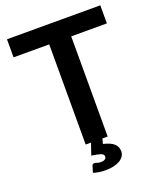

<svg xmlns="http://www.w3.org/2000/svg" viewBox="-162 -824 923 1103"><g transform="rotate(-20 300.0 -272.5)"><path d="M335.5 0 327 30.5Q374 41.5 393 60.2Q412 79 412 105Q412 122 403.2 135.5Q394.5 149 378.2 158.5Q362 168 339.5 173Q317 178 290 178Q269.5 178 251.8 175.2Q234 172.5 216.5 167L228 128.5Q231 117 242.5 117Q249.5 117 257.8 120.8Q266 124.5 282 124.5Q298.5 124.5 306.8 118.2Q315 112 315 103Q315 88.5 297 82.2Q279 76 241.5 70.5L265.5 0H233V-612.5H15V-723H585.5V-612.5H367.5V0Z"/></g></svg>

Font: LatoLatin
Style: Bold
Weight: 700
Designer: Lukasz Dziedzic with Adam Twardoch and Botio Nikoltchev
Foundry: tyPoland Lukasz Dziedzic
Version: Version 2.015; 2015-08-06; http://www.latofonts.com/